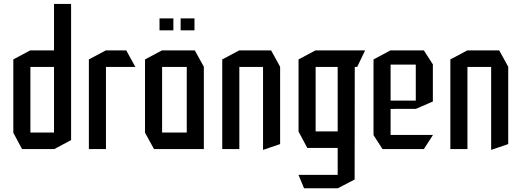

<svg xmlns="http://www.w3.org/2000/svg" viewBox="-20 -768 2687 989"><path d="M345.2 -424.7 258.2 -508.3V-747.8H346.2V-424.7ZM136.6 -423.1V-508.3H284.6L346.2 -424.1V-423.1ZM93.6 0 48.6 -84.2V-85.2H258.2V0ZM48.6 -85.2V-462L135.6 -508.3H136.6V-85.2ZM258.2 0V-423.1H346.2V-46.4L259.2 0Z M437.8 0V-462L524.8 -508.3H525.8V0ZM525.8 -423.1V-508.3H630.4L676.7 -424.1V-423.1Z M815 -423.1V-508.3H983.6L1030 -424.1V-423.1ZM773.4 0 727 -84.2V-85.2H942V0ZM727 -85.2V-462L814 -508.3H815V-85.2ZM942 0V-423.1H1030V0ZM910.4 -611.9V-673.1H981.8V-611.9ZM801.7 -611.9V-673.1H873.1V-611.9Z M1124.8 0V-462L1211.8 -508.3H1212.8V0ZM1334.9 3.8V-423.1H1422.9V-25.8L1335.9 3.8ZM1212.8 -423.1V-508.3H1376.5L1422.9 -424.1V-423.1Z M1605.8 -423.1V-508.3H1860.2V-507.3L1819.7 -423.1ZM1546.2 201.7 1517.8 133.6V132.6H1719.4V201.7ZM1562.8 -6.1 1517.8 -90.3V-91.3H1719.4V-6.1ZM1517.8 -91.3V-462L1604.8 -508.3H1605.8V-91.3ZM1719.4 201.7V-423.1H1807.4L1806.7 156.7L1720.4 201.7Z M1950.4 0 1904 -72V-73H2209.7V-72L2163.4 0ZM1904 -73V-462L1991 -508.3H1992V-73ZM1992 -207V-249.7H2121.7V-207.3ZM1992 -435.4V-508.3H2163.4L2209.7 -436.4V-435.4ZM2121.7 -207.3V-435.4H2209.7V-245.3L2122.7 -207.3Z M2299.8 0V-462L2386.8 -508.3H2387.8V0ZM2509.9 3.8V-423.1H2597.9V-25.8L2510.9 3.8ZM2387.8 -423.1V-508.3H2551.5L2597.9 -424.1V-423.1Z"/></svg>

Font: Foldit Thin
Style: Regular
Weight: 100
Designer: Sophia Tai
Foundry: Sophia Tai
Version: Version 1.003